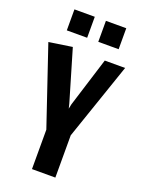

<svg xmlns="http://www.w3.org/2000/svg" viewBox="-177 -1054 849 1135"><g transform="rotate(20 247.5 -486.5)"><path d="M174 0V-248L8 -739L154 -761L249 -439L256 -410L262 -439L359 -750H487L321 -266V0ZM285 -841V-973H413V-841ZM87 -841V-973H215V-841Z"/></g></svg>

Font: Freeman
Style: Regular
Weight: 400
Designer: Vernon Adams, Aoife Mooney, Rodrigo Fuenzalida
Foundry: Rodrigo Fuenzalida
Version: Version 1.000; ttfautohint (v1.8.4.7-5d5b)